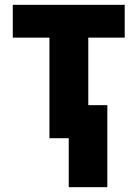

<svg xmlns="http://www.w3.org/2000/svg" viewBox="-20 -573 570 796"><path d="M185 0V-417H33V-553H497V-417H346V-137H425V203H265V0Z"/></svg>

Font: Noto Sans Mono Condensed Black
Style: Regular
Weight: 900
Width: 3
Designer: Monotype Design Team
Foundry: Monotype Imaging Inc.
Version: Version 2.014